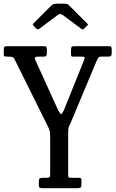

<svg xmlns="http://www.w3.org/2000/svg" viewBox="-20 -994 610 1014"><path d="M185 -17V-35Q185 -49 189.8 -52Q194.5 -55 207 -55H225Q238 -55 241.5 -58.2Q245 -61.5 245 -74V-270Q245 -292.5 241.8 -304.2Q238.5 -316 231.5 -329L59 -677Q53.5 -689.5 47 -692.2Q40.5 -695 20 -695H17Q7.5 -695 3.8 -696.8Q0 -698.5 0 -708V-731Q0 -742.5 3 -746.2Q6 -750 17 -750H210.5Q221.5 -750 224.5 -746.8Q227.5 -743.5 227.5 -732V-716Q227.5 -703 224.2 -699Q221 -695 213.5 -695H184.5Q168 -695 165 -690.8Q162 -686.5 167 -676L288 -410Q299.5 -391 303.2 -391Q307 -391 317 -411L423 -674Q429.5 -690 426.2 -692.5Q423 -695 405 -695H362Q358.5 -695 356.8 -698Q355 -701 355 -712V-729Q355 -742 357.8 -746Q360.5 -750 373 -750H554Q565.5 -750 567.8 -745.8Q570 -741.5 570 -730V-716Q570 -702 565.8 -698.5Q561.5 -695 547 -695H514Q503.5 -695 499 -688.5Q494.5 -682 487.5 -666L356 -352Q350.5 -338 345.2 -328.5Q340 -319 340 -296V-75Q340 -60 342.5 -57.5Q345 -55 360 -55H395Q403.5 -55 406.8 -53Q410 -51 410 -43V-20Q410 -5.5 404.2 -2.8Q398.5 0 385 0H208Q197 0 191 -2.2Q185 -4.5 185 -17ZM169.5 -845 158.5 -857Q153 -862.5 153 -864.5Q153 -866.5 158.5 -872L252.5 -966Q261 -974.5 279 -974.5H321.5Q331.5 -974.5 335.8 -972.5Q340 -970.5 344.5 -966L440.5 -870Q444.5 -866.5 444.8 -865Q445 -863.5 441 -859.5L424.5 -843Q419 -837.5 417 -837.8Q415 -838 408.5 -842.5L311 -915Q298 -924.5 286 -915.5L187.5 -842Q179 -835.5 169.5 -845Z"/></svg>

Font: Besley* Condensed
Style: Regular
Weight: 400
Width: 3
Designer: Owen Earl
Foundry: indestructible type*
Version: Version 3.000; ttfautohint (v1.8.3)